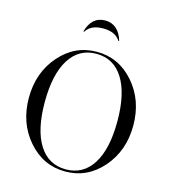

<svg xmlns="http://www.w3.org/2000/svg" viewBox="-130 -999 994 1119"><g transform="rotate(15 367.0 -439.5)"><path d="M143 -601.5Q234 -706 367 -706Q500 -706 591 -601.5Q682 -497 682 -345Q682 -193 591 -88.5Q500 16 367 16Q234 16 143 -88.5Q52 -193 52 -345Q52 -497 143 -601.5ZM205 -603Q148 -512 148 -345Q148 -178 205 -87.5Q262 3 367 3Q472 3 529 -87.5Q586 -178 586 -345Q586 -512 529 -603Q472 -694 367 -694Q262 -694 205 -603ZM367 -895Q406 -895 434 -870.5Q462 -846 475 -800H470Q440 -847 367 -847Q293 -847 264 -800H259Q285 -895 367 -895Z"/></g></svg>

Font: Libre Caslon Display
Style: Regular
Weight: 400
Designer: Pablo Impallari, Rodrigo Fuenzalida
Foundry: Pablo Impallari, Rodrigo Fuenzalida
Version: Version 1.002